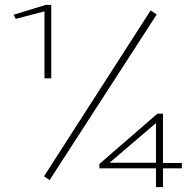

<svg xmlns="http://www.w3.org/2000/svg" viewBox="-20 -704 790 794"><path d="M164 -380V-657L45 -626L36 -643L170 -684H192V-380ZM185 41 162 25 603 -661 628 -644ZM625 70V-8H391V-26L631 -234H654V-30H732V-8H654V70ZM433 -31H625V-195Z"/></svg>

Font: Inconsolata ExtraExpanded ExtraLight
Style: Regular
Weight: 200
Width: 8
Monospace: yes
Designer: Raph Levien, Cyreal, Brenton Simpson
Foundry: Raph Levien, Cyreal, Google
Version: Version 3.100; ttfautohint (v1.8.4.7-5d5b)